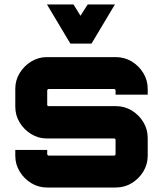

<svg xmlns="http://www.w3.org/2000/svg" viewBox="-20 -834 726 854"><path d="M189 0Q151 0 119 -19.5Q87 -39 67.5 -71Q48 -103 48 -141V-167H190V-148Q190 -146 192 -144Q194 -142 196 -142H488Q490 -142 492 -144Q494 -146 494 -148V-213Q494 -215 492 -216.5Q490 -218 488 -218H189Q151 -218 119 -237.5Q87 -257 67.5 -289Q48 -321 48 -360V-439Q48 -477 67.5 -509Q87 -541 119 -560.5Q151 -580 189 -580H495Q534 -580 566 -560.5Q598 -541 617.5 -509Q637 -477 637 -439V-413H494V-432Q494 -434 492 -436Q490 -438 488 -438H196Q194 -438 192 -436Q190 -434 190 -432V-367Q190 -365 192 -363.5Q194 -362 196 -362H495Q534 -362 566 -342.5Q598 -323 617.5 -291Q637 -259 637 -220V-141Q637 -103 617.5 -71Q598 -39 566 -19.5Q534 0 495 0H189ZM293 -640 189 -814H307L338 -764L370 -814H491L387 -640Z"/></svg>

Font: Orbitron ExtraBold
Style: Regular
Weight: 800
Designer: Matt McInerney
Foundry: The League of Moveable Type
Version: Version 2.001